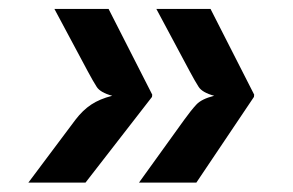

<svg xmlns="http://www.w3.org/2000/svg" viewBox="-20 -486 640 420"><path d="M42 -86.5 145 -224Q161 -245 179.5 -257.2Q198 -269.5 225.5 -276.5Q199.5 -283.5 191.5 -296Q183.5 -308.5 172 -330L99 -466.5H217.5L313 -279L312.5 -274L167 -86.5ZM284 -86.5 383 -224Q398.5 -245.5 409.8 -257.5Q421 -269.5 448.5 -276.5Q422.5 -283.5 414.5 -296Q406.5 -308.5 395 -330L322 -466.5H440.5L536 -279L535.5 -274L409.5 -86.5Z"/></svg>

Font: Spline Sans Mono Medium
Style: Italic
Weight: 500
Italic angle: -4°
Monospace: yes
Designer: Eben Sorkin, Mirko Velimirovic
Foundry: Sorkin Type
Version: Version 1.004